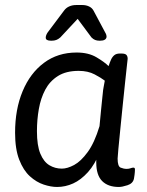

<svg xmlns="http://www.w3.org/2000/svg" viewBox="-20 -738 585 764"><path d="M285 -529Q332 -529 364 -510Q396 -491 412 -475Q417 -490 422 -501Q427 -512 435 -518.5Q443 -525 457 -525H463Q478 -525 483 -519.5Q488 -514 488 -504Q488 -504 485 -477Q482 -450 477.5 -407.5Q473 -365 468 -316Q463 -267 458.5 -221.5Q454 -176 451 -145Q448 -114 448 -107Q448 -76 460 -71Q472 -66 484 -66Q493 -66 499.5 -68.5Q506 -71 511 -71Q517 -71 517 -64Q517 -63 516.5 -53.5Q516 -44 513 -27Q509 -8 487.5 -1Q466 6 453 6Q410 6 386.5 -17.5Q363 -41 363 -92V-141L378 -135Q358 -84 330 -53Q302 -22 271 -8Q240 6 207 6Q183 6 154 -3.5Q125 -13 99 -36.5Q73 -60 56.5 -102.5Q40 -145 40 -210Q40 -303 70 -375Q100 -447 155 -488Q210 -529 285 -529ZM293 -456Q243 -456 210.5 -435.5Q178 -415 160 -381Q142 -347 134.5 -304Q127 -261 127 -216Q127 -159 140.5 -126.5Q154 -94 176.5 -80.5Q199 -67 226 -67Q248 -67 275 -81.5Q302 -96 329 -133Q356 -170 376 -236Q379 -269 382 -299Q385 -329 387 -348Q389 -367 389 -367Q390 -380 392.5 -392.5Q395 -405 397 -417Q383 -428 356.5 -442Q330 -456 293 -456ZM308 -718Q322 -718 334 -712.5Q346 -707 352 -696L399 -608Q404 -600 404 -591Q402 -576 378 -576H376Q366 -576 358.5 -579Q351 -582 344 -589L289 -663L220 -589Q212 -582 204 -579Q196 -576 185 -576H183Q162 -576 162 -588Q162 -597 169 -608L235 -696Q243 -707 255.5 -712.5Q268 -718 283 -718Z"/></svg>

Font: Asap VF Beta
Style: Italic
Weight: 400
Italic angle: -6°
Designer: Pablo Cosgaya
Foundry: Pablo Cosgaya
Version: Version 1.007